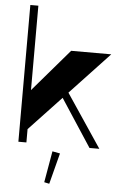

<svg xmlns="http://www.w3.org/2000/svg" viewBox="-63 -793 649 1049"><g transform="rotate(5 262.0 -268.0)"><path d="M450 0H504L309 -291L524 -520H304L104 -287V-750H60V0H104V-73L280 -260ZM220 208 248 214 292 44 250 36Z"/></g></svg>

Font: Ribes
Style: Bold
Weight: 900
Designer: Luigi Gorlero
Foundry: Collletttivo
Version: Version 2.100;Glyphs 3.1.2 (3151)